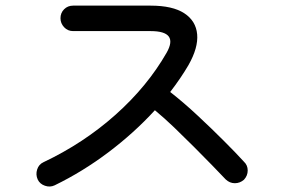

<svg xmlns="http://www.w3.org/2000/svg" viewBox="-20 -707 1040 699"><path d="M178.7 -32.2Q162.1 -24.4 143.6 -30.8Q125 -37.1 117.2 -53.7Q109.4 -71.3 115.2 -89.8Q121.1 -108.4 137.7 -116.2Q284.2 -185.5 400.4 -289.1Q516.6 -392.6 586.9 -515.6Q630.9 -593.8 528.3 -593.8H246.1Q226.6 -593.8 213.4 -607.9Q200.2 -622.1 200.2 -640.6Q200.2 -660.2 213.4 -673.3Q226.6 -686.5 246.1 -686.5H528.3Q608.4 -686.5 650.9 -658.7Q693.4 -630.9 697.8 -582Q702.1 -533.2 666 -469.7Q652.3 -446.3 635.7 -421.9Q619.1 -397.5 599.6 -372.1Q648.4 -334 699.2 -286.6Q750 -239.3 794.9 -194.3Q839.8 -149.4 868.2 -118.2Q881.8 -105.5 881.8 -86.4Q881.8 -67.4 868.2 -52.7Q853.5 -40 835 -40Q816.4 -40 801.8 -53.7Q782.2 -74.2 752 -105.5Q721.7 -136.7 686 -172.4Q650.4 -208 613.8 -243.2Q577.1 -278.3 543.9 -305.7Q468.8 -223.6 375 -152.8Q281.2 -82 178.7 -32.2Z"/></svg>

Font: KTXP_ComRound
Style: Medium
Weight: 500
Version: Version 1.01;May 16, 2022;FontCreator 13.0.0.2683 64-bit